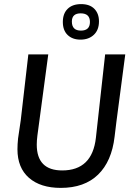

<svg xmlns="http://www.w3.org/2000/svg" viewBox="-20 -907 646 935"><path d="M462 -803Q462 -761 437 -737.5Q412 -714 372 -714Q333 -714 309.5 -736.5Q286 -759 286 -800Q286 -841 309.5 -864Q333 -887 375 -887Q417 -887 439.5 -864Q462 -841 462 -803ZM373 -842Q330 -842 330 -802Q330 -758 374 -758Q418 -758 418 -800Q418 -842 373 -842ZM590 -642 547 -315 538 -241Q524 -121 457.5 -56.5Q391 8 276 8Q177 8 121 -41Q65 -90 65 -180Q65 -204 68 -233L81 -321L118 -642H215L162 -246Q159 -222 159 -203Q159 -77 283 -77Q429 -77 447 -236L492 -642Z"/></svg>

Font: Alegreya Sans Medium
Style: Italic
Weight: 500
Italic angle: -7°
Designer: Juan Pablo del Peral
Foundry: Huerta Tipografica
Version: Version 2.007